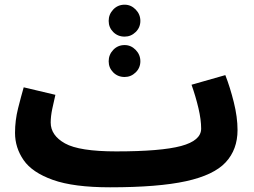

<svg xmlns="http://www.w3.org/2000/svg" viewBox="-20 -777 1084 818"><path d="M449 21Q654 21 772.5 -5Q891 -31 941.5 -85.5Q992 -140 992 -223Q992 -278 976 -342Q960 -406 940 -457L796 -416Q814 -365 825.5 -316Q837 -267 837 -229Q837 -178 751.5 -155Q666 -132 475 -132ZM449 21 495 -11 475 -132Q318 -132 257 -166Q196 -200 196 -255Q196 -281 202.5 -312.5Q209 -344 216 -373L81 -405Q70 -367 57 -315.5Q44 -264 44 -211Q44 -148 80.5 -95Q117 -42 205.5 -10.5Q294 21 449 21ZM511 -621Q538 -621 558 -640.5Q578 -660 578 -688Q578 -716 558 -736.5Q538 -757 511 -757Q482 -757 462.5 -736.5Q443 -716 443 -688Q443 -660 462.5 -640.5Q482 -621 511 -621ZM511 -449Q538 -449 558 -468.5Q578 -488 578 -516Q578 -544 558 -564.5Q538 -585 511 -585Q482 -585 462.5 -564.5Q443 -544 443 -516Q443 -488 462.5 -468.5Q482 -449 511 -449Z"/></svg>

Font: Noto Sans Arabic Extra
Style: Regular
Weight: 800
Designer: Nadine Chahine - Monotype Design Team
Foundry: Monotype Imaging Inc.
Version: Version 1.902